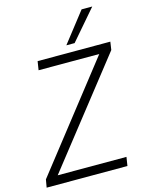

<svg xmlns="http://www.w3.org/2000/svg" viewBox="-155 -998 825 1079"><g transform="rotate(-15 258.0 -458.5)"><path d="M-21 0 -13 -46 459 -649H106L114 -700H537L530 -653L57 -51H457L449 0ZM293 -744 428 -917H490L341 -744Z"/></g></svg>

Font: Georama ExtraCondensed Thin Light
Style: Italic
Weight: 300
Italic angle: -9°
Version: Version 1.001